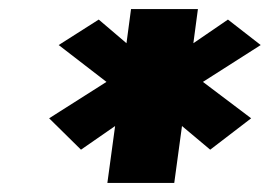

<svg xmlns="http://www.w3.org/2000/svg" viewBox="-20 -694 593 422"><path d="M380 -417 442 -365 532 -434 426 -514 553 -595 481 -651 405 -599 415 -674H268L258 -599L197 -651L109 -595L214 -514L88 -434L158 -365L233 -417L216 -292H363Z"/></svg>

Font: Charger
Style: HemiRT
Weight: 900
Designer: Jasper
Foundry: Cannot Into Space Fonts
Version: Version 0.99